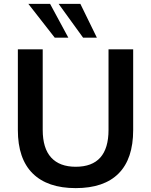

<svg xmlns="http://www.w3.org/2000/svg" viewBox="-20 -959 778 989"><path d="M370 10Q225 10 148.5 -65.5Q72 -141 72 -289V-705H200V-290Q200 -195 243.5 -147.5Q287 -100 370 -100Q539 -100 539 -290V-705H666V-289Q666 -141 591 -65.5Q516 10 370 10ZM408 -765 282 -939H394L479 -765ZM262 -765 126 -939H238L332 -765Z"/></svg>

Font: Nunito Sans
Style: Bold
Weight: 700
Designer: Vernon Adams
Foundry: Vernon Adams
Version: Version 3.101; ttfautohint (v1.8.4.7-5d5b);gftools[0.9.27]